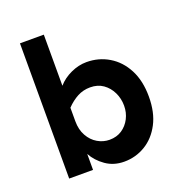

<svg xmlns="http://www.w3.org/2000/svg" viewBox="-130 -813 880 938"><g transform="rotate(-20 310.5 -344.0)"><path d="M358.4 14.6Q303.7 14.6 262.7 -14.2Q221.7 -43 200.2 -83V0H76.2V-703.1H200.2V-437.5Q227.5 -468.8 268.1 -487.3Q308.6 -505.9 349.6 -505.9Q413.1 -505.9 465.3 -474.6Q517.6 -443.4 548.3 -384.8Q579.1 -326.2 579.1 -243.2Q579.1 -161.1 548.8 -103.5Q518.6 -45.9 468.3 -15.6Q418 14.6 358.4 14.6ZM327.1 -110.4Q364.3 -110.4 391.6 -128.4Q418.9 -146.5 434.6 -176.8Q450.2 -207 450.2 -243.2Q450.2 -280.3 434.6 -312.5Q418.9 -344.7 391.1 -364.3Q363.3 -383.8 324.2 -383.8Q288.1 -383.8 257.8 -367.7Q227.5 -351.6 200.2 -323.2V-252.9Q200.2 -209 218.3 -176.8Q236.3 -144.5 265.6 -127.4Q294.9 -110.4 327.1 -110.4Z"/></g></svg>

Font: Sen
Style: Bold
Weight: 700
Designer: Kosal Sen, Philatype
Foundry: Philatype
Version: Version 2.000;gftools[0.9.31]